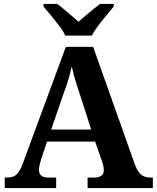

<svg xmlns="http://www.w3.org/2000/svg" viewBox="-20 -951 793 971"><path d="M4 0V-53H16Q34 -53 48 -58.5Q62 -64 73.5 -80Q85 -96 96 -126L313 -714H451L664 -114Q673 -92 683.5 -78.5Q694 -65 708.5 -59Q723 -53 741 -53H753V0H423V-53H456Q478 -53 491.5 -61.5Q505 -70 505 -91Q505 -99 503.5 -107Q502 -115 500 -122.5Q498 -130 496 -135L461 -235H218L189 -149Q187 -141 184 -130.5Q181 -120 179 -110Q177 -100 177 -92Q177 -73 188.5 -63Q200 -53 226 -53H264V0ZM239 -296H441L382 -480Q374 -503 367 -525Q360 -547 354 -569.5Q348 -592 343 -615Q338 -593 332 -571.5Q326 -550 319.5 -528.5Q313 -507 304 -485ZM310 -771Q300 -794 279.5 -820.5Q259 -847 237.5 -873Q216 -899 200 -918V-931H269Q284 -921 303 -904.5Q322 -888 342 -871.5Q362 -855 377 -841Q392 -855 412 -871.5Q432 -888 452 -904.5Q472 -921 486 -931H555V-918Q540 -899 518 -873Q496 -847 476 -820.5Q456 -794 445 -771Z"/></svg>

Font: Noto Serif Hebrew
Style: Bold
Weight: 700
Version: Version 2.003